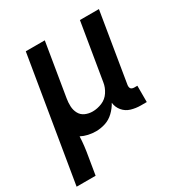

<svg xmlns="http://www.w3.org/2000/svg" viewBox="-191 -657 938 989"><g transform="rotate(-30 278.0 -162.5)"><path d="M-20 205H93L110 102Q115 74 118.5 45Q122 16 123 -12Q142 -2 164.5 3Q187 8 210 8Q238 8 266 -1Q294 -10 316.5 -31.5Q339 -53 353 -79Q356 -51 374 -29.5Q392 -8 419.5 0Q447 8 476 8H511V-89H492Q485 -89 478.5 -92Q472 -95 470 -102Q468 -109 469 -117L537 -530H424L368 -192Q364 -164 347 -138Q330 -112 302 -100.5Q274 -89 246 -89Q223 -89 202.5 -98Q182 -107 171.5 -126.5Q161 -146 160 -169Q159 -192 163 -215L215 -530H102Z"/></g></svg>

Font: Iosevka Sparkle Semibold
Style: Italic
Weight: 600
Italic angle: -9°
Designer: Belleve Invis
Foundry: Belleve Invis
Version: Version 4.5.0; ttfautohint (v1.8.3)